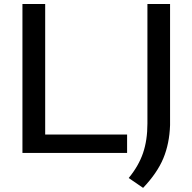

<svg xmlns="http://www.w3.org/2000/svg" viewBox="-20 -760 956 954"><path d="M91.5 0V-740H204.5V-91.5H611.5V0ZM619.5 124.5Q668.5 65 690.5 1Q712.5 -63 712.5 -146V-740H825V-138Q822 -46.5 791.5 26.8Q761 100 691 173.5Z"/></svg>

Font: Encode Sans Expanded Medium
Style: Regular
Weight: 500
Width: 7
Designer: Multiple Designers
Foundry: Impallari Type
Version: Version 2.000